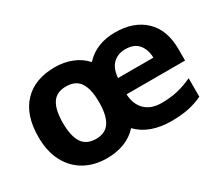

<svg xmlns="http://www.w3.org/2000/svg" viewBox="-103 -790 1185 1034"><g transform="rotate(-30 489.0 -273.0)"><path d="M683 -556Q799 -556 867 -491.5Q935 -427 935 -308V-236H571Q574 -172 611 -136.5Q648 -101 712 -101Q767 -101 812 -111.5Q857 -122 904 -144V-29Q862 -9 816.5 0.5Q771 10 706 10Q644 10 591.5 -8.5Q539 -27 501 -66Q467 -28 418 -9Q369 10 310 10Q232 10 172.5 -23Q113 -56 79 -119.5Q45 -183 45 -274Q45 -410 114.5 -483Q184 -556 309 -556Q364 -556 413 -537Q462 -518 496 -480Q566 -556 683 -556ZM686 -450Q640 -450 610 -422Q580 -394 575 -335H795Q794 -385 767.5 -417.5Q741 -450 686 -450ZM309 -436Q250 -436 223.5 -395.5Q197 -355 197 -274Q197 -193 223.5 -151.5Q250 -110 310 -110Q369 -110 395.5 -151.5Q422 -193 422 -274Q422 -355 395.5 -395.5Q369 -436 309 -436Z"/></g></svg>

Font: Noto Sans Gurmukhi UI
Style: Bold
Weight: 700
Designer: Jelle Bosma - Monotype Design Team
Foundry: Monotype Imaging Inc.
Version: Version 2.004; ttfautohint (v1.8.4.7-5d5b)